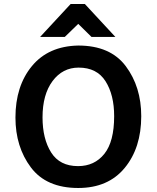

<svg xmlns="http://www.w3.org/2000/svg" viewBox="-20 -923 781 957"><path d="M303 -739H180L332 -903H403L555 -739H436L370 -804ZM57 -337Q57 -494 139 -593.5Q221 -693 370 -696Q530 -696 607 -593Q684 -490 684 -344Q684 -186 601.5 -86Q519 14 370 14Q211 14 134 -88.5Q57 -191 57 -337ZM192 -338Q192 -231 235 -163Q278 -95 369 -95Q451 -95 500 -156Q549 -217 549 -344Q549 -450 506 -518Q463 -586 372 -586Q292 -586 242 -519Q192 -452 192 -338Z"/></svg>

Font: Palanquin Dark
Style: Regular
Weight: 400
Designer: Pria Ravichandran
Version: Version 1.001